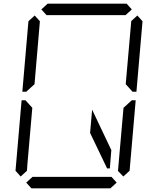

<svg xmlns="http://www.w3.org/2000/svg" viewBox="-20 -1020 856 1040"><path d="M204 -969 238 -1000H666L694 -969L660 -938H658H477H415H234H232ZM468 -300 479 -426 583 -207 575 -108H560ZM612 -31 578 0H150L122 -31L156 -62H158H339H401H582H584ZM649 -436 694 -477H715L682 -95L648 -64L619 -94ZM724 -936 752 -905 719 -523H698L661 -564L691 -906ZM92 -64 64 -95 97 -477H118L127 -467L155 -436L128 -125L127 -108L126 -95ZM122 -523H101L134 -905L168 -936L196 -905L195 -892L167 -564L133 -533Z"/></svg>

Font: DSEG14 Classic Mini
Style: Light Italic
Weight: 300
Italic angle: -5°
Designer: Keshikan(Twitter:@keshinomi_88pro)
Version: Version 0.46